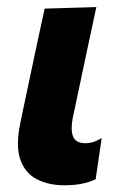

<svg xmlns="http://www.w3.org/2000/svg" viewBox="-20 -524 365 557"><path d="M166.5 13.5Q120 13.5 86 -4.5Q52 -22.5 38.5 -62.5Q32 -82 32 -107.5Q32 -134 39 -167.5Q46 -201.5 51 -225Q56 -248 61.5 -274.5Q76 -343.5 87 -394.8Q98 -446 109.5 -499L259.5 -503.5Q241 -417.5 225.5 -344.5Q210 -271.5 199.5 -221.5L191.5 -184.5Q188 -167 188 -153Q188 -139 191.5 -129Q199 -108.5 228.5 -108.5Q239.5 -108.5 250 -111.8Q260.5 -115 275 -123.5L257.5 -4Q241 4 218.5 8.8Q196 13.5 166.5 13.5Z"/></svg>

Font: Heraclito
Style: Bold Italic
Weight: 700
Italic angle: -12°
Designer: Kostas Bartsokas (font) & Cristiano Sobral (main changes)
Foundry: Kostas Bartsokas (font) & Cristiano Sobral (main changes)
Version: Version 1.00;July 8, 2020;FontCreator 13.0.0.2655 64-bit